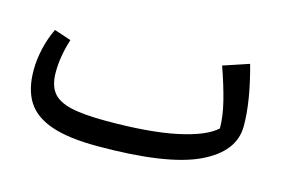

<svg xmlns="http://www.w3.org/2000/svg" viewBox="-65 -547 1014 692"><g transform="rotate(15 442.0 -200.5)"><path d="M829 -192Q829 -96 712 -41Q595 14 337 14Q230 14 166 -8Q102 -30 73.5 -75Q45 -120 45 -192Q45 -230 54.5 -272Q64 -314 82 -351L145 -330Q124 -264 124 -205Q124 -157 144.5 -130.5Q165 -104 212.5 -93Q260 -82 345 -82Q506 -82 607 -103.5Q708 -125 748 -162Q748 -206 734.5 -260.5Q721 -315 697 -383L793 -415Q829 -285 829 -192Z"/></g></svg>

Font: FiraGO
Style: Italic
Weight: 400
Italic angle: -8°
Designer: bBox Type GmbH
Foundry: bBox Type GmbH
Version: Version 1.001